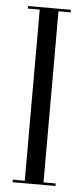

<svg xmlns="http://www.w3.org/2000/svg" viewBox="-52 -730 329 760"><g transform="rotate(5 113.0 -350.0)"><path d="M28 0V-10H75.5V-690H28V-700H198.5V-690H150V-10H198.5V0Z"/></g></svg>

Font: Imbue 100pt
Style: Regular
Weight: 400
Designer: Tyler Finck
Foundry: Etcetera Type Company
Version: Version 1.102; ttfautohint (v1.8.3)